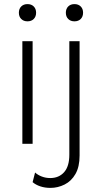

<svg xmlns="http://www.w3.org/2000/svg" viewBox="-20 -701 497 936"><path d="M114 -597Q95 -597 83.5 -608.5Q72 -620 72 -639Q72 -658 83.5 -669.5Q95 -681 114 -681Q133 -681 144.5 -669.5Q156 -658 156 -639Q156 -620 144.5 -608.5Q133 -597 114 -597ZM139 -500V0H89V-500ZM343 -597Q324 -597 312.5 -608.5Q301 -620 301 -639Q301 -658 312.5 -669.5Q324 -681 343 -681Q362 -681 373.5 -669.5Q385 -658 385 -639Q385 -620 373.5 -608.5Q362 -597 343 -597ZM368 -500V57Q368 112 348 147Q328 182 295 198.5Q262 215 226 215Q199 215 176.5 207.5Q154 200 139 187L151 140Q164 152 183.5 159.5Q203 167 225 167Q267 167 292.5 138.5Q318 110 318 53V-500Z"/></svg>

Font: Work Sans Light
Style: Regular
Weight: 300
Designer: Wei Huang
Foundry: Wei Huang
Version: Version 2.012; ttfautohint (v1.8.3)